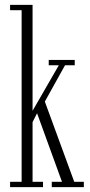

<svg xmlns="http://www.w3.org/2000/svg" viewBox="-20 -770 372 790"><path d="M21.5 0V-22H69V-728H21.5V-750H114V-314L222 -501.5H180.5V-523.5H287.5V-501.5H247.5L164.5 -352L285.5 -22H325V0H193V-22H235L132.5 -304L114 -267.5V-22H157V0Z"/></svg>

Font: Imbue 50pt ExtraLight
Style: Regular
Weight: 200
Designer: Tyler Finck
Foundry: Etcetera Type Company
Version: Version 1.102; ttfautohint (v1.8.3)